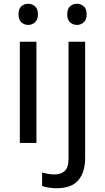

<svg xmlns="http://www.w3.org/2000/svg" viewBox="-20 -757 556 1017"><path d="M130 -737Q150 -737 165.5 -723.5Q181 -710 181 -681Q181 -653 165.5 -639Q150 -625 130 -625Q108 -625 93 -639Q78 -653 78 -681Q78 -710 93 -723.5Q108 -737 130 -737ZM173 -536V0H85V-536ZM336 -681Q336 -710 351 -723.5Q366 -737 388 -737Q408 -737 423.5 -723.5Q439 -710 439 -681Q439 -653 423.5 -639Q408 -625 388 -625Q366 -625 351 -639Q336 -653 336 -681ZM280 240Q255 240 236 236.5Q217 233 203 228V157Q218 161 234 164Q250 167 269 167Q301 167 322 149.5Q343 132 343 83V-536H431V80Q431 155 395 197.5Q359 240 280 240Z"/></svg>

Font: Noto Sans Mandaic
Style: Regular
Weight: 400
Designer: Monotype Design Team
Foundry: Monotype Imaging Inc.
Version: Version 2.002; ttfautohint (v1.8.4.7-5d5b)